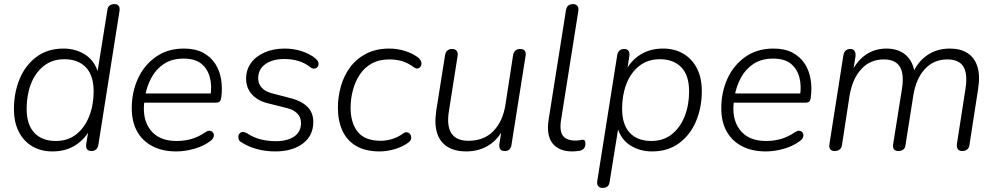

<svg xmlns="http://www.w3.org/2000/svg" viewBox="-20 -731 4866 937"><path d="M236 8Q180 8 137.5 -17Q95 -42 71.5 -88.5Q48 -135 48 -199Q48 -278 75.5 -345Q103 -412 157.5 -453Q212 -494 290 -494Q350 -494 397 -463.5Q444 -433 461 -369H454L504 -682Q506 -697 515 -704Q524 -711 539 -711Q553 -711 559.5 -702Q566 -693 563 -676L460 -24Q458 -10 449.5 -2Q441 6 425 6Q411 6 404.5 -3.5Q398 -13 401 -30L415 -115L424 -108Q398 -55 350 -23.5Q302 8 236 8ZM252 -43Q312 -43 353 -76Q394 -109 415.5 -164Q437 -219 437 -285Q437 -363 399 -402.5Q361 -442 294 -442Q235 -442 193.5 -409Q152 -376 131 -321.5Q110 -267 110 -200Q110 -123 147.5 -83Q185 -43 252 -43Z M840 8Q773 8 724 -17.5Q675 -43 649 -90Q623 -137 623 -203Q623 -281 653 -347Q683 -413 740.5 -453.5Q798 -494 877 -494Q933 -494 970.5 -474Q1008 -454 1030 -420.5Q1052 -387 1059 -344Q1066 -301 1060 -257Q1058 -241 1052 -235.5Q1046 -230 1033 -230H668L675 -275H1026L1007 -262Q1015 -313 1004 -354Q993 -395 962.5 -420Q932 -445 876 -445Q818 -445 779 -418.5Q740 -392 718.5 -351Q697 -310 689 -267L686 -246Q671 -155 712.5 -99Q754 -43 841 -43Q881 -43 915 -53Q949 -63 981 -85Q993 -93 1001.5 -93Q1010 -93 1016 -88Q1022 -83 1023.5 -75.5Q1025 -68 1021 -59Q1017 -50 1007 -43Q974 -18 928.5 -5Q883 8 840 8Z M1323 8Q1275 8 1232 -4Q1189 -16 1158 -37Q1148 -42 1145 -51Q1142 -60 1143.5 -68Q1145 -76 1151 -81.5Q1157 -87 1165.5 -87Q1174 -87 1185 -81Q1216 -60 1251.5 -51Q1287 -42 1326 -42Q1383 -42 1416 -65Q1449 -88 1449 -131Q1449 -159 1430.5 -177.5Q1412 -196 1379 -204L1283 -228Q1236 -240 1208.5 -271.5Q1181 -303 1181 -347Q1181 -390 1204.5 -423Q1228 -456 1271 -475Q1314 -494 1370 -494Q1413 -494 1453 -481Q1493 -468 1519 -446Q1529 -438 1532.5 -429.5Q1536 -421 1534 -413Q1532 -405 1526 -400.5Q1520 -396 1511.5 -396Q1503 -396 1493 -404Q1468 -424 1436 -433.5Q1404 -443 1368 -443Q1310 -443 1275 -418Q1240 -393 1240 -349Q1240 -323 1256.5 -304Q1273 -285 1306 -276L1402 -251Q1452 -238 1480.5 -209.5Q1509 -181 1509 -136Q1509 -69 1458 -30.5Q1407 8 1323 8Z M1833 8Q1764 8 1718.5 -18.5Q1673 -45 1651 -93.5Q1629 -142 1629 -205Q1629 -258 1643.5 -309.5Q1658 -361 1688.5 -402.5Q1719 -444 1767 -469Q1815 -494 1881 -494Q1919 -494 1955.5 -482.5Q1992 -471 2017 -453Q2028 -445 2033 -435.5Q2038 -426 2036.5 -417Q2035 -408 2029.5 -402.5Q2024 -397 2016.5 -396.5Q2009 -396 1999 -403Q1973 -423 1944 -432Q1915 -441 1881 -441Q1830 -441 1794 -421Q1758 -401 1735.5 -366.5Q1713 -332 1702 -290Q1691 -248 1691 -205Q1691 -132 1725.5 -88Q1760 -44 1839 -44Q1865 -44 1893.5 -52.5Q1922 -61 1948 -80Q1956 -86 1964.5 -85.5Q1973 -85 1978.5 -80Q1984 -75 1986 -67Q1988 -59 1985.5 -51Q1983 -43 1974 -36Q1946 -15 1907.5 -3.5Q1869 8 1833 8Z M2254 8Q2202 8 2165.5 -13.5Q2129 -35 2114 -79Q2099 -123 2109 -191L2152 -462Q2155 -477 2163.5 -484.5Q2172 -492 2186 -492Q2201 -492 2208.5 -483Q2216 -474 2213 -457L2171 -190Q2159 -117 2183 -80.5Q2207 -44 2266 -44Q2343 -44 2389 -92.5Q2435 -141 2447 -222L2484 -462Q2487 -477 2495.5 -484.5Q2504 -492 2519 -492Q2534 -492 2541 -483.5Q2548 -475 2545 -459L2476 -23Q2472 6 2443 6Q2428 6 2421.5 -2.5Q2415 -11 2417 -28L2432 -122L2442 -116Q2418 -57 2369 -24.5Q2320 8 2254 8Z M2774 8Q2707 8 2676 -32Q2645 -72 2658 -151L2742 -681Q2745 -697 2753.5 -704Q2762 -711 2777 -711Q2791 -711 2798 -702Q2805 -693 2802 -675L2719 -151Q2709 -94 2726.5 -69.5Q2744 -45 2788 -45Q2803 -45 2811 -47Q2819 -49 2824 -49Q2830 -49 2833.5 -45Q2837 -41 2837 -29Q2837 -15 2829.5 -6.5Q2822 2 2809 5Q2802 6 2791.5 7Q2781 8 2774 8Z M2920 186Q2906 186 2899 177Q2892 168 2895 151L2992 -461Q2995 -477 3003.5 -484.5Q3012 -492 3027 -492Q3041 -492 3047.5 -482.5Q3054 -473 3051 -456L3038 -370L3029 -377Q3055 -432 3103 -463Q3151 -494 3216 -494Q3273 -494 3315.5 -468.5Q3358 -443 3381.5 -397Q3405 -351 3405 -286Q3405 -207 3377 -140Q3349 -73 3294.5 -32.5Q3240 8 3162 8Q3102 8 3055 -22Q3008 -52 2991 -116H2999L2955 157Q2953 172 2944.5 179Q2936 186 2920 186ZM3158 -43Q3218 -43 3259 -76Q3300 -109 3321.5 -164Q3343 -219 3343 -285Q3343 -363 3305 -402.5Q3267 -442 3200 -442Q3141 -442 3099.5 -409Q3058 -376 3037 -321.5Q3016 -267 3016 -200Q3016 -123 3053.5 -83Q3091 -43 3158 -43Z M3717 8Q3650 8 3601 -17.5Q3552 -43 3526 -90Q3500 -137 3500 -203Q3500 -281 3530 -347Q3560 -413 3617.5 -453.5Q3675 -494 3754 -494Q3810 -494 3847.5 -474Q3885 -454 3907 -420.5Q3929 -387 3936 -344Q3943 -301 3937 -257Q3935 -241 3929 -235.5Q3923 -230 3910 -230H3545L3552 -275H3903L3884 -262Q3892 -313 3881 -354Q3870 -395 3839.5 -420Q3809 -445 3753 -445Q3695 -445 3656 -418.5Q3617 -392 3595.5 -351Q3574 -310 3566 -267L3563 -246Q3548 -155 3589.5 -99Q3631 -43 3718 -43Q3758 -43 3792 -53Q3826 -63 3858 -85Q3870 -93 3878.5 -93Q3887 -93 3893 -88Q3899 -83 3900.5 -75.5Q3902 -68 3898 -59Q3894 -50 3884 -43Q3851 -18 3805.5 -5Q3760 8 3717 8Z M4053 6Q4038 6 4031.5 -3Q4025 -12 4028 -29L4096 -462Q4099 -477 4107.5 -484.5Q4116 -492 4131 -492Q4144 -492 4150.5 -482Q4157 -472 4155 -456L4140 -363L4131 -369Q4157 -429 4202 -461.5Q4247 -494 4306 -494Q4365 -494 4401.5 -461.5Q4438 -429 4445 -367L4433 -369Q4456 -427 4503.5 -460.5Q4551 -494 4616 -494Q4667 -494 4701.5 -472Q4736 -450 4750 -406Q4764 -362 4753 -294L4711 -23Q4709 -9 4700 -1.5Q4691 6 4676 6Q4661 6 4654.5 -3Q4648 -12 4650 -29L4692 -299Q4703 -371 4681.5 -406Q4660 -441 4603 -441Q4537 -441 4493.5 -394Q4450 -347 4437 -264L4399 -23Q4398 -9 4388.5 -1.5Q4379 6 4364 6Q4349 6 4342.5 -3Q4336 -12 4339 -29L4382 -299Q4393 -371 4371 -406Q4349 -441 4293 -441Q4227 -441 4183.5 -394Q4140 -347 4126 -264L4089 -23Q4084 6 4053 6Z"/></svg>

Font: Nunito ExtraLight Light
Style: Italic
Weight: 300
Italic angle: -9°
Version: Version 3.602